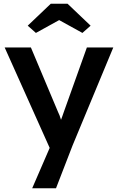

<svg xmlns="http://www.w3.org/2000/svg" viewBox="-20 -782 634 1032"><path d="M153 230 247 13 5 -527H146L292 -180Q300 -165 308 -138Q312 -148 315.5 -158.5Q319 -169 323 -180L447 -527H589L370 0L281 230ZM173 -605 129 -644 253 -762H343L467 -644L423 -605L298 -674Z"/></svg>

Font: Readex Pro Medium
Style: Regular
Weight: 500
Designer: Bonnie Shaver-Troup, Thomas Jockin
Foundry: Lexend
Version: Version 1.204; ttfautohint (v1.8.4.7-5d5b)